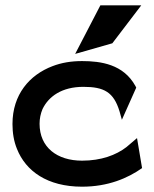

<svg xmlns="http://www.w3.org/2000/svg" viewBox="-20 -692 579 723"><path d="M403 -529 512 -672H358L263 -489ZM515 -59 496 -172 456 -138C417 -108 361 -87 289 -87C195 -87 129 -137 129 -226C129 -246 133 -264 140 -281C163 -329 213 -365 294 -365C372 -365 408 -345 430 -273L439 -241L493 -362L490 -368C445 -450 360 -462 289 -462C248 -462 212 -456 178 -443C91 -410 27 -336 27 -225C27 -192 32 -160 44 -131C77 -48 158 11 289 11C387 11 461 -21 515 -59Z"/></svg>

Font: Charger
Style: ExBd
Weight: 400
Designer: Jasper
Foundry: Cannot Into Space Fonts
Version: Version 0.99